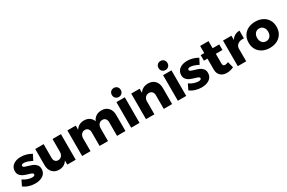

<svg xmlns="http://www.w3.org/2000/svg" viewBox="144 -2149 5251 3516"><g transform="rotate(-30 2770.0 -391.0)"><path d="M257 -425Q234 -425 220 -416.5Q206 -408 206 -391Q206 -373 228 -362Q250 -351 298 -338Q356 -321 394.5 -304.5Q433 -288 461 -254.5Q489 -221 489 -167Q489 -85 425.5 -38.5Q362 8 260 8Q191 8 128 -11.5Q65 -31 16 -69L72 -184Q118 -152 168.5 -134.5Q219 -117 264 -117Q290 -117 305.5 -125.5Q321 -134 321 -150Q321 -170 298.5 -181Q276 -192 228 -205Q171 -222 134 -238.5Q97 -255 69.5 -288Q42 -321 42 -374Q42 -456 104 -502.5Q166 -549 264 -549Q323 -549 380.5 -533Q438 -517 489 -486L429 -370Q324 -425 257 -425Z M1113 -541V0H935V-88Q880 6 762 8Q674 8 621.5 -48.5Q569 -105 569 -199V-541H747V-250Q747 -204 770.5 -178Q794 -152 834 -152Q881 -153 908 -186.5Q935 -220 935 -274V-541Z M2165 -341V0H1987V-290Q1987 -336 1963 -362.5Q1939 -389 1898 -389Q1851 -388 1823.5 -354.5Q1796 -321 1796 -267V0H1618V-290Q1618 -336 1594 -362.5Q1570 -389 1529 -389Q1482 -388 1454 -354.5Q1426 -321 1426 -267V0H1249V-541H1426V-452Q1454 -499 1498.5 -523.5Q1543 -548 1602 -548Q1668 -548 1715 -516Q1762 -484 1782 -427Q1808 -487 1856.5 -517.5Q1905 -548 1971 -548Q2059 -548 2112 -492Q2165 -436 2165 -341Z M2286 -541H2463V0H2286ZM2467 -695Q2467 -654 2440.5 -627Q2414 -600 2373 -600Q2332 -600 2305.5 -627Q2279 -654 2279 -695Q2279 -737 2305.5 -763.5Q2332 -790 2373 -790Q2414 -790 2440.5 -763.5Q2467 -737 2467 -695Z M3152 -341V0H2975V-290Q2975 -336 2950 -362.5Q2925 -389 2883 -389Q2839 -388 2810.5 -360Q2782 -332 2777 -286V0H2599V-541H2777V-453Q2806 -500 2851.5 -524Q2897 -548 2956 -548Q3045 -548 3098.5 -492Q3152 -436 3152 -341Z M3273 -541H3450V0H3273ZM3454 -695Q3454 -654 3427.5 -627Q3401 -600 3360 -600Q3319 -600 3292.5 -627Q3266 -654 3266 -695Q3266 -737 3292.5 -763.5Q3319 -790 3360 -790Q3401 -790 3427.5 -763.5Q3454 -737 3454 -695Z M3775 -425Q3752 -425 3738 -416.5Q3724 -408 3724 -391Q3724 -373 3746 -362Q3768 -351 3816 -338Q3874 -321 3912.5 -304.5Q3951 -288 3979 -254.5Q4007 -221 4007 -167Q4007 -85 3943.5 -38.5Q3880 8 3778 8Q3709 8 3646 -11.5Q3583 -31 3534 -69L3590 -184Q3636 -152 3686.5 -134.5Q3737 -117 3782 -117Q3808 -117 3823.5 -125.5Q3839 -134 3839 -150Q3839 -170 3816.5 -181Q3794 -192 3746 -205Q3689 -222 3652 -238.5Q3615 -255 3587.5 -288Q3560 -321 3560 -374Q3560 -456 3622 -502.5Q3684 -549 3782 -549Q3841 -549 3898.5 -533Q3956 -517 4007 -486L3947 -370Q3842 -425 3775 -425Z M4455 -28Q4425 -11 4386 -1.5Q4347 8 4307 8Q4227 8 4177.5 -38Q4128 -84 4128 -165V-397H4053V-515H4128V-665H4305V-515H4445V-397H4305V-193Q4305 -136 4352 -136Q4381 -136 4421 -154Z M4892 -548V-385Q4883 -386 4865 -386Q4802 -386 4763 -356.5Q4724 -327 4718 -276V0H4540V-541H4718V-451Q4746 -498 4790.5 -523Q4835 -548 4892 -548Z M5517 -271Q5517 -188 5480 -125.5Q5443 -63 5376 -28.5Q5309 6 5221 6Q5133 6 5066 -28.5Q4999 -63 4962.5 -125.5Q4926 -188 4926 -271Q4926 -353 4962.5 -415.5Q4999 -478 5066 -512.5Q5133 -547 5221 -547Q5309 -547 5376 -512.5Q5443 -478 5480 -415.5Q5517 -353 5517 -271ZM5105 -269Q5105 -208 5137 -171Q5169 -134 5221 -134Q5274 -134 5306 -171Q5338 -208 5338 -269Q5338 -329 5305.5 -366Q5273 -403 5221 -403Q5169 -403 5137 -366Q5105 -329 5105 -269Z"/></g></svg>

Font: Montserrat V1
Style: Bold
Weight: 700
Designer: Julieta Ulanovsky
Foundry: Julieta Ulanovsky
Version: Version 6.001